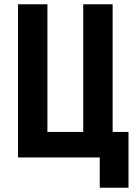

<svg xmlns="http://www.w3.org/2000/svg" viewBox="-20 -734 626 895"><path d="M445 141V0H64V-714H201V-119H368V-714H505V-119H579V141Z"/></svg>

Font: Noto Sans ExtraCondensed
Style: Bold
Weight: 700
Width: 2
Designer: Monotype Design Team
Foundry: Monotype Imaging Inc.
Version: Version 2.013; ttfautohint (v1.8.4.7-5d5b)